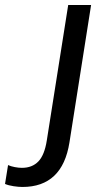

<svg xmlns="http://www.w3.org/2000/svg" viewBox="-150 -523 413 763"><path d="M-61 220Q-76 220 -96 217Q-116 214 -130 208L-118 133Q-107 138 -91.5 141Q-76 144 -63 144Q-22 144 2.5 118.5Q27 93 36 35L121 -503H212L126 43Q98 220 -61 220Z"/></svg>

Font: Mulish Medium
Style: Italic
Weight: 500
Italic angle: -9°
Designer: Vernon Adams
Foundry: Vernon Adams
Version: Version 3.603; ttfautohint (v1.8.3)